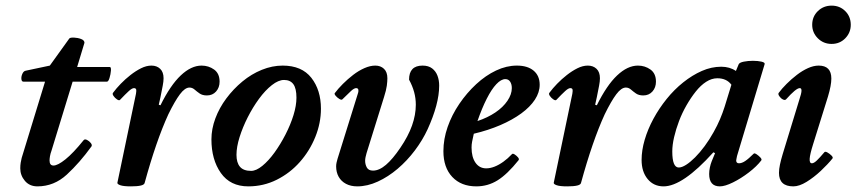

<svg xmlns="http://www.w3.org/2000/svg" viewBox="-20 -649 3042 682"><path d="M113 13Q85 13 68.5 -6.5Q52 -26 52 -51Q52 -62 53.5 -71Q55 -80 57 -88L140 -359H63Q57 -359 56 -368Q55 -377 59.5 -387Q64 -397 72 -398L157 -416L226 -512Q229 -516 242.5 -515.5Q256 -515 268 -510.5Q280 -506 280 -497L254 -411H370Q375 -411 374 -398Q373 -385 369 -372Q365 -359 360 -359H238L163 -114Q159 -103 157.5 -94Q156 -85 156 -79Q156 -61 170 -61Q185 -61 212.5 -83Q240 -105 277 -151Q281 -156 289 -152Q297 -148 302.5 -141Q308 -134 305 -129Q263 -71 217.5 -29Q172 13 113 13Z M445 13Q419 13 407.5 9Q396 5 397 0L463 -316Q464 -322 464 -324.5Q464 -327 464 -329Q464 -332 462 -334Q460 -336 456 -336Q449 -336 437.5 -325.5Q426 -315 406 -294Q403 -291 395.5 -296Q388 -301 383 -308.5Q378 -316 382 -320Q393 -335 409 -351.5Q425 -368 443.5 -382.5Q462 -397 481 -406.5Q500 -416 518 -416Q537 -416 549 -404.5Q561 -393 561 -371Q561 -360 558 -344.5Q555 -329 550 -304L544 -277L550 -275Q585 -346 622 -381Q659 -416 696 -416Q721 -416 740.5 -402Q760 -388 760 -359Q760 -338 747.5 -324Q735 -310 715 -310Q699 -310 689 -317Q679 -324 671 -331Q663 -338 653 -338Q637 -338 619 -314Q601 -290 578 -243Q556 -195 535 -134Q514 -73 494 0Q493 7 480.5 10Q468 13 445 13Z M862 13Q798 13 764.5 -34.5Q731 -82 731 -154Q731 -191 745 -228.5Q759 -266 784 -299.5Q809 -333 841 -359.5Q873 -386 910 -401Q947 -416 984 -416Q1052 -416 1086 -372.5Q1120 -329 1120 -263Q1120 -212 1100 -162.5Q1080 -113 1045 -73.5Q1010 -34 963 -10.5Q916 13 862 13ZM872 -42Q890 -42 912 -60Q934 -78 955 -107Q976 -136 994 -171Q1012 -206 1022.5 -240Q1033 -274 1033 -302Q1033 -335 1022 -350Q1011 -365 989 -365Q969 -365 945.5 -346.5Q922 -328 900 -298Q878 -268 860 -232.5Q842 -197 831 -162Q820 -127 820 -99Q820 -71 832.5 -56.5Q845 -42 872 -42Z M1249 13Q1226 13 1209 4Q1192 -5 1183 -21Q1174 -37 1174 -58Q1174 -65 1175.5 -71.5Q1177 -78 1179 -85L1251 -316Q1253 -322 1253 -324.5Q1253 -327 1253 -329Q1253 -332 1251 -334Q1249 -336 1245 -336Q1238 -336 1227 -326Q1216 -316 1196 -296Q1193 -293 1185.5 -297.5Q1178 -302 1172.5 -308.5Q1167 -315 1169 -318Q1181 -334 1198 -351Q1215 -368 1234.5 -383Q1254 -398 1274.5 -407Q1295 -416 1313 -416Q1332 -416 1344 -404.5Q1356 -393 1356 -371Q1356 -360 1354 -344.5Q1352 -329 1344 -304L1282 -105Q1280 -98 1278.5 -91Q1277 -84 1277 -78Q1277 -65 1283 -54Q1289 -43 1305 -43Q1327 -43 1351 -63.5Q1375 -84 1402 -124Q1430 -165 1443.5 -203Q1457 -241 1457 -277Q1457 -300 1451 -322Q1445 -344 1433 -366Q1433 -416 1481 -416Q1502 -416 1515 -406Q1528 -396 1534 -380Q1540 -364 1540 -345Q1540 -312 1529.5 -273Q1519 -234 1499 -190Q1481 -151 1453.5 -114.5Q1426 -78 1392.5 -49.5Q1359 -21 1322 -4Q1285 13 1249 13Z M1672 13Q1618 13 1586.5 -20.5Q1555 -54 1555 -112Q1555 -155 1570 -198Q1585 -241 1611.5 -280Q1638 -319 1671.5 -350Q1705 -381 1742 -398.5Q1779 -416 1816 -416Q1854 -416 1875.5 -398Q1897 -380 1897 -348Q1897 -321 1880 -295Q1863 -269 1831.5 -246Q1800 -223 1757 -204.5Q1714 -186 1663 -174Q1659 -156 1657 -146Q1655 -136 1655 -125Q1655 -91 1669 -71Q1683 -51 1707 -51Q1721 -51 1736.5 -57Q1752 -63 1768 -74.5Q1784 -86 1798 -101Q1801 -105 1808 -100.5Q1815 -96 1820 -90Q1825 -84 1822 -80Q1782 -30 1747.5 -8.5Q1713 13 1672 13ZM1676 -219Q1712 -231 1739.5 -249.5Q1767 -268 1782.5 -291Q1798 -314 1798 -336Q1798 -350 1792 -359Q1786 -368 1775 -368Q1760 -368 1743 -350Q1726 -332 1709 -298.5Q1692 -265 1676 -219Z M1995 13Q1969 13 1957.5 9Q1946 5 1947 0L2013 -316Q2014 -322 2014 -324.5Q2014 -327 2014 -329Q2014 -332 2012 -334Q2010 -336 2006 -336Q1999 -336 1987.5 -325.5Q1976 -315 1956 -294Q1953 -291 1945.5 -296Q1938 -301 1933 -308.5Q1928 -316 1932 -320Q1943 -335 1959 -351.5Q1975 -368 1993.5 -382.5Q2012 -397 2031 -406.5Q2050 -416 2068 -416Q2087 -416 2099 -404.5Q2111 -393 2111 -371Q2111 -360 2108 -344.5Q2105 -329 2100 -304L2094 -277L2100 -275Q2135 -346 2172 -381Q2209 -416 2246 -416Q2271 -416 2290.5 -402Q2310 -388 2310 -359Q2310 -338 2297.5 -324Q2285 -310 2265 -310Q2249 -310 2239 -317Q2229 -324 2221 -331Q2213 -338 2203 -338Q2187 -338 2169 -314Q2151 -290 2128 -243Q2106 -195 2085 -134Q2064 -73 2044 0Q2043 7 2030.5 10Q2018 13 1995 13Z M2337 13Q2302 13 2280.5 -13Q2259 -39 2259 -81Q2259 -115 2270 -152.5Q2281 -190 2301 -227Q2321 -264 2348 -297.5Q2375 -331 2407 -356.5Q2439 -382 2473 -397Q2507 -412 2542 -412Q2572 -412 2594 -397L2604 -421Q2607 -427 2622 -430Q2637 -433 2654.5 -433Q2672 -433 2685 -430Q2698 -427 2696 -421L2598 -95Q2597 -88 2596 -85Q2595 -82 2595 -79Q2595 -69 2605 -69Q2615 -69 2627 -77Q2639 -85 2657 -103Q2660 -106 2667.5 -101Q2675 -96 2681 -89.5Q2687 -83 2684 -79Q2668 -58 2640 -36.5Q2612 -15 2583.5 -1Q2555 13 2537 13Q2518 13 2508.5 2Q2499 -9 2499 -31Q2499 -42 2501.5 -54Q2504 -66 2508 -76L2520 -105L2514 -108Q2405 13 2337 13ZM2391 -54Q2402 -54 2417 -63.5Q2432 -73 2449 -90Q2466 -107 2483 -130Q2500 -153 2515 -180Q2528 -203 2537.5 -225.5Q2547 -248 2554 -270L2578 -348Q2561 -371 2528 -371Q2508 -371 2488.5 -358.5Q2469 -346 2451.5 -324Q2434 -302 2418.5 -275Q2403 -248 2392 -219Q2381 -190 2374.5 -162Q2368 -134 2368 -111Q2368 -54 2391 -54Z M2798 13Q2747 13 2747 -35Q2747 -48 2750.5 -64.5Q2754 -81 2760 -101L2819 -294Q2827 -318 2827 -327Q2827 -336 2821 -336Q2814 -336 2802 -326Q2790 -316 2772 -296Q2768 -292 2760.5 -296Q2753 -300 2748 -307.5Q2743 -315 2746 -319Q2757 -334 2774 -351Q2791 -368 2810.5 -383Q2830 -398 2850 -407Q2870 -416 2888 -416Q2933 -416 2933 -370Q2933 -358 2930 -342Q2927 -326 2921 -306L2868 -136Q2857 -101 2856 -85Q2855 -69 2864 -69Q2871 -69 2881.5 -79Q2892 -89 2908 -108Q2911 -112 2919 -107.5Q2927 -103 2933.5 -96.5Q2940 -90 2937 -86Q2920 -65 2895.5 -42Q2871 -19 2845 -3Q2819 13 2798 13ZM2934 -493Q2905 -493 2885 -513Q2865 -533 2865 -561Q2865 -590 2885 -609.5Q2905 -629 2934 -629Q2963 -629 2982.5 -609.5Q3002 -590 3002 -561Q3002 -533 2982.5 -513Q2963 -493 2934 -493Z"/></svg>

Font: Junicode VF
Style: Italic
Weight: 400
Italic angle: -11°
Designer: Peter S. Baker
Version: Version 2.209